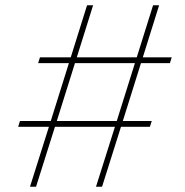

<svg xmlns="http://www.w3.org/2000/svg" viewBox="-20 -710 702 730"><path d="M516 -470 447 -250H557L550 -228H440L368 0H345L417 -228H189L117 0H94L166 -228H49L56 -250H173L242 -470H125L132 -492H249L311 -690H334L272 -492H500L562 -690H585L523 -492H633L626 -470ZM493 -470H265L196 -250H424Z"/></svg>

Font: Ezarion Thin
Style: Italic
Weight: 250
Italic angle: -8°
Designer: Natanael Gama
Version: Version 1.001;PS 001.001;hotconv 1.0.70;makeotf.lib2.5.58329